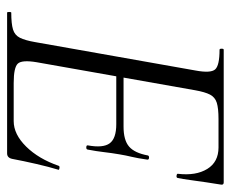

<svg xmlns="http://www.w3.org/2000/svg" viewBox="-76 -590 665 554"><g transform="rotate(90 257.0 -312.5)"><path d="M16 0Q14 0 14 -6Q14 -12 16 -12Q48 -12 64.5 -17Q81 -22 88.5 -37Q96 -52 101 -81L183 -544Q191 -587 180 -600Q169 -613 123 -613Q120 -613 120 -619Q120 -625 123 -625H506Q514 -625 512 -616Q509 -598 505.5 -574.5Q502 -551 499 -528.5Q496 -506 493 -492Q492 -488 486 -489Q480 -490 481 -493Q487 -545 467 -577.5Q447 -610 405 -610H323Q292 -610 276 -605Q260 -600 252.5 -585.5Q245 -571 240 -543L159 -85Q152 -43 163 -31Q174 -19 219 -19H329Q367 -19 402.5 -55Q438 -91 458 -149Q459 -152 465 -151Q471 -150 469 -147Q461 -121 452.5 -84Q444 -47 438 -15Q435 0 422 0ZM411 -232Q410 -228 404 -228.5Q398 -229 399 -233Q407 -277 393 -296Q379 -315 338 -315H174L177 -336H345Q384 -336 402.5 -352Q421 -368 428 -406Q429 -410 435 -409.5Q441 -409 440 -404Q436 -376 432 -359.5Q428 -343 425 -325Q421 -302 418.5 -280Q416 -258 411 -232Z"/></g></svg>

Font: Cormorant
Style: Italic
Weight: 400
Italic angle: -10°
Designer: Christian Thalmann (Catharsis Fonts)
Foundry: Catharsis Fonts
Version: Version 4.000